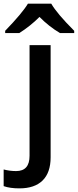

<svg xmlns="http://www.w3.org/2000/svg" viewBox="-79 -786 424 1046"><path d="M26.9 240.2Q-24.9 240.2 -59.1 228V137.2Q-25.9 146 8.8 146Q82 146 82 63V-540H196.8V70.8Q196.8 154.3 153.1 197.3Q109.4 240.2 26.9 240.2ZM247.6 -606Q187.5 -641.6 136.2 -693.8Q85.9 -643.6 26.4 -606H-50.8V-618.2Q42.5 -714.8 73.2 -766.1H200.2Q231 -712.4 325.2 -618.2V-606Z"/></svg>

Font: JBL Sans
Style: Semibold
Weight: 600
Version: Version 1.10